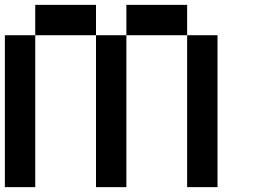

<svg xmlns="http://www.w3.org/2000/svg" viewBox="-20 -770 1040 790"><path d="M125 -750H375V-625H125ZM375 -625H500V0H375ZM500 -625V-750H750V-625ZM750 -625H875V0H750ZM125 -625V0H0V-625Z"/></svg>

Font: Dogica
Style: Regular
Weight: 400
Monospace: yes
Designer: Roberto Mocci
Version: Version 001.012